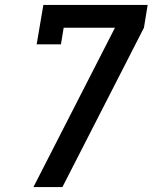

<svg xmlns="http://www.w3.org/2000/svg" viewBox="-20 -755 640 775"><path d="M115 0 444 -643H237L226 -576H128L155 -735H576L561 -643L232 0Z"/></svg>

Font: Iosevka Slab Semibold Extended
Style: Italic
Weight: 600
Width: 7
Italic angle: -9°
Monospace: yes
Designer: Belleve Invis
Foundry: Belleve Invis
Version: Version 11.1.0; ttfautohint (v1.8.3)